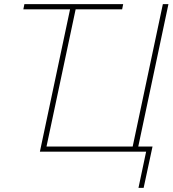

<svg xmlns="http://www.w3.org/2000/svg" viewBox="-20 -734 837 929"><path d="M650 175 687 0H173L319 -689H93L98 -714H576L571 -689H346L205 -25H622L768 -714H795L649 -25H718L675 175Z"/></svg>

Font: Noto Sans Thin
Style: Italic
Weight: 100
Italic angle: -12°
Designer: Monotype Design Team
Foundry: Monotype Imaging Inc.
Version: Version 2.013; ttfautohint (v1.8.4.7-5d5b)